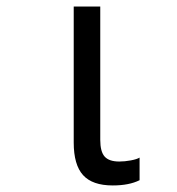

<svg xmlns="http://www.w3.org/2000/svg" viewBox="-20 -556 540 586"><path d="M205 -121V-536H286V-129Q286 -93 299.5 -78Q313 -63 344 -63Q361 -63 379.5 -66.5Q398 -70 406 -75V-6Q374 10 324 10Q262 10 233.5 -21.5Q205 -53 205 -121Z"/></svg>

Font: Noto Sans Mono UI Cond
Style: Regular
Weight: 400
Width: 3
Monospace: yes
Designer: Monotype Design team
Foundry: Monotype Imaging Inc.
Version: Version 1.000